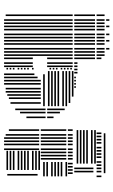

<svg xmlns="http://www.w3.org/2000/svg" viewBox="177 -746 568 963"><g transform="rotate(90 461.5 -264.0)"><path d="M60 -8H52V-344H60ZM84 0H76V-344H84ZM100 0H92V-344H100ZM116 0H108V-344H116ZM132 0H124V-344H132ZM156 0H148V-344H156ZM172 0H164V-344H172ZM188 0H180V-344H188ZM204 0H196V-344H204ZM228 0H220V-344H228ZM244 0H236V-344H244ZM260 0H252V-344H260ZM276 0H268V-144H276ZM276 -216H268V-344H276ZM300 0H292V-144H300ZM300 -216H292V-344H300ZM316 0H308V-144H316ZM316 -216H308V-344H316ZM328 -12H320V-20H328ZM328 -28H320V-36H328ZM328 -44H320V-52H328ZM328 -68H320V-76H328ZM328 -84H320V-92H328ZM328 -100H320V-108H328ZM328 -116H320V-124H328ZM328 -140H320V-148H328ZM328 -228H320V-236H328ZM328 -244H320V-252H328ZM328 -260H320V-268H328ZM328 -284H320V-292H328ZM328 -300H320V-308H328ZM328 -316H320V-324H328ZM328 -332H320V-340H328ZM356 0H348V-152H356ZM372 0H364V-168H372ZM388 0H380V-184H388ZM404 0H396V-184H404ZM428 -8H420V-184H428ZM444 -8H436V-184H444ZM460 -16H452V-184H460ZM476 -24H468V-184H476ZM500 -32H492V-184H500ZM512 -196H352V-204H512ZM512 -220H336V-228H512ZM512 -236H336V-244H512ZM512 -252H336V-260H512ZM512 -268H336V-276H512ZM512 -292H336V-300H512ZM512 -308H336V-316H512ZM496 -324H336V-332H496ZM464 -340H336V-348H464ZM532 -56H524V-208H532ZM548 -80H540V-208H548ZM572 -112H564V-208H572ZM532 -216H524V-304H532ZM548 -216H540V-280H548ZM572 -216H564V-248H572ZM636 -24H628V-176H636ZM660 -8H652V-176H660ZM676 0H668V-176H676ZM692 0H684V-176H692ZM708 0H700V-176H708ZM732 0H724V-176H732ZM832 -12H736V-20H832ZM832 -28H736V-36H832ZM832 -44H736V-52H832ZM832 -68H736V-76H832ZM832 -84H736V-92H832ZM832 -100H736V-108H832ZM832 -116H736V-124H832ZM832 -140H736V-148H832ZM832 -156H736V-164H832ZM832 -172H736V-180H832ZM860 -16H852V-168H860ZM636 -184H628V-312H636ZM660 -184H652V-312H660ZM676 -184H668V-312H676ZM692 -184H684V-312H692ZM708 -184H700V-312H708ZM732 -184H724V-312H732ZM748 -184H740V-312H748ZM764 -184H756V-312H764ZM780 -184H772V-312H780ZM864 -196H792V-204H864ZM864 -212H792V-220H864ZM864 -236H792V-244H864ZM864 -252H792V-260H864ZM864 -268H792V-276H864ZM864 -284H792V-292H864ZM864 -308H792V-316H864ZM636 -320H628V-344H636ZM660 -320H652V-344H660ZM676 -320H668V-344H676ZM692 -320H684V-344H692ZM708 -320H700V-344H708ZM732 -320H724V-344H732ZM748 -320H740V-344H748ZM764 -320H756V-344H764ZM780 -320H772V-344H780ZM804 -320H796V-344H804ZM820 -320H812V-344H820ZM836 -320H828V-344H836ZM852 -320H844V-344H852ZM60 -352H52V-456H60ZM84 -352H76V-456H84ZM100 -352H92V-456H100ZM116 -352H108V-456H116ZM132 -352H124V-456H132ZM156 -352H148V-456H156ZM172 -352H164V-456H172ZM188 -352H180V-456H188ZM204 -352H196V-456H204ZM228 -352H220V-456H228ZM244 -352H236V-456H244ZM260 -352H252V-456H260ZM276 -352H268V-456H276ZM300 -352H292V-368H300ZM316 -352H308V-368H316ZM332 -352H324V-368H332ZM348 -352H340V-368H348ZM372 -352H364V-360H372ZM388 -352H380V-360H388ZM404 -352H396V-360H404ZM420 -352H412V-360H420ZM800 -364H632V-372H800ZM800 -380H632V-388H800ZM800 -396H632V-404H800ZM800 -412H632V-420H800ZM800 -436H632V-444H800ZM800 -452H632V-460H800ZM828 -352H820V-448H828ZM844 -352H836V-448H844ZM60 -464H52V-504H60ZM84 -464H76V-504H84ZM100 -464H92V-504H100ZM116 -464H108V-504H116ZM132 -464H124V-504H132ZM156 -464H148V-504H156ZM172 -464H164V-504H172ZM188 -464H180V-504H188ZM204 -464H196V-504H204ZM228 -464H220V-504H228ZM244 -464H236V-504H244ZM260 -464H252V-504H260ZM276 -464H268V-488H276ZM652 -464H644V-488H652ZM668 -464H660V-488H668ZM684 -464H676V-488H684ZM700 -464H692V-488H700ZM724 -464H716V-488H724ZM740 -464H732V-488H740ZM756 -464H748V-488H756ZM772 -464H764V-488H772ZM796 -464H788V-488H796ZM812 -464H804V-488H812ZM828 -464H820V-488H828ZM844 -464H836V-488H844ZM868 -464H860V-488H868ZM848 -500H648V-508H848ZM84 -512H76V-528H84ZM116 -512H108V-528H116ZM156 -512H148V-528H156ZM188 -512H180V-528H188ZM228 -512H220V-528H228Z"/></g></svg>

Font: Rubik Lines
Style: Regular
Weight: 400
Designer: Hubert and Fischer, NaN
Foundry: Hubert and Fischer, NaN
Version: Version 2.201